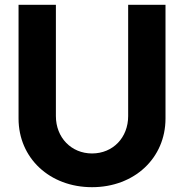

<svg xmlns="http://www.w3.org/2000/svg" viewBox="-20 -765 764 797"><path d="M362 12C538 12 667 -109 667 -273V-745H512V-283C512 -194 449 -128 362 -128C276 -128 212 -194 212 -283V-745H57V-273C57 -109 186 12 362 12Z"/></svg>

Font: Plus Jakarta Sans ExtraBold
Style: Regular
Weight: 800
Designer: Gumpita Rahayu
Foundry: Tokotype
Version: Version 2.071;gftools[0.9.30]